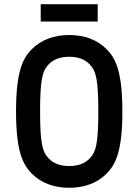

<svg xmlns="http://www.w3.org/2000/svg" viewBox="-20 -878 656 910"><path d="M308 12C379 12 440 -10 484 -54C529 -98 560 -164 560 -350C560 -536 529 -602 484 -646C440 -690 379 -712 308 -712C237 -712 176 -690 132 -646C87 -602 56 -536 56 -350C56 -164 87 -98 132 -54C176 -10 237 12 308 12ZM308 -91C265 -91 232 -104 210 -128C182 -157 170 -195 170 -350C170 -505 182 -543 210 -572C232 -596 265 -609 308 -609C351 -609 384 -596 406 -572C434 -543 446 -505 446 -350C446 -195 434 -157 406 -128C384 -104 351 -91 308 -91ZM173 -776H443V-858H173Z"/></svg>

Font: Finlandica Medium
Style: Regular
Weight: 500
Designer: Niklas Ekholm, Juho Hiilivirta, Jaakko Suomalainen
Foundry: Helsinki Type Studio
Version: Version 2.000;Glyphs 3.2 (3202)